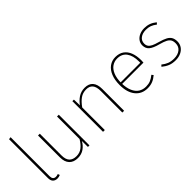

<svg xmlns="http://www.w3.org/2000/svg" viewBox="63 -1514 2301 2301"><g transform="rotate(-45 1213.0 -364.0)"><path d="M188 10Q152 10 131 -11Q110 -32 110 -75V-734L140 -738V-76Q140 -47 152.5 -32.5Q165 -18 189 -18Q209 -18 228 -26L237 -1Q213 10 188 10Z M739 -520V0H713L712 -102Q685 -52 640.5 -21Q596 10 535 10Q464 10 425.5 -31Q387 -72 387 -149V-520H417V-151Q417 -83 448 -50.5Q479 -18 539 -18Q594 -18 635 -49.5Q676 -81 709 -138V-520Z M1186 -530Q1256 -530 1291 -489Q1326 -448 1326 -370V0H1296V-366Q1296 -435 1268.5 -469Q1241 -503 1185 -503Q1127 -503 1083.5 -472Q1040 -441 999 -383L990 -409Q1028 -466 1076.5 -498Q1125 -530 1186 -530ZM995 -520 999 -389V0H969V-520Z M1707 -530Q1771 -530 1814 -499.5Q1857 -469 1878.5 -413.5Q1900 -358 1900 -283Q1900 -262 1898 -244H1532V-270H1870V-294Q1870 -390 1829.5 -446Q1789 -502 1709 -502Q1661 -502 1622 -475.5Q1583 -449 1560 -394Q1537 -339 1537 -256Q1538 -176 1561.5 -122.5Q1585 -69 1625 -43.5Q1665 -18 1718 -18Q1761 -18 1793.5 -31.5Q1826 -45 1862 -74L1879 -52Q1843 -21 1804.5 -5.5Q1766 10 1718 10Q1620 10 1563 -60.5Q1506 -131 1506 -256Q1506 -340 1531 -402Q1556 -464 1601.5 -497Q1647 -530 1707 -530Z M2196 -530Q2241 -530 2278.5 -516.5Q2316 -503 2353 -473L2335 -452Q2300 -479 2269 -490.5Q2238 -502 2197 -502Q2138 -502 2101.5 -474Q2065 -446 2065 -399Q2065 -370 2078.5 -350.5Q2092 -331 2121.5 -316.5Q2151 -302 2203 -288Q2264 -271 2299 -252.5Q2334 -234 2350 -206Q2366 -178 2366 -135Q2366 -93 2344 -60Q2322 -27 2282.5 -8.5Q2243 10 2193 10Q2136 10 2095 -7Q2054 -24 2015 -56L2033 -76Q2071 -46 2107 -32Q2143 -18 2193 -18Q2256 -18 2295.5 -49Q2335 -80 2335 -135Q2335 -172 2322 -194Q2309 -216 2278.5 -232Q2248 -248 2189 -264Q2105 -286 2069.5 -316.5Q2034 -347 2034 -400Q2034 -438 2055.5 -467.5Q2077 -497 2114 -513.5Q2151 -530 2196 -530Z"/></g></svg>

Font: Firava
Style: Regular
Weight: 400
Designer: Carrois Corporate & Edenspiekermann AG
Foundry: Greg Finn Gibson
Version: Version 5.000